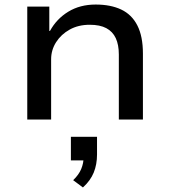

<svg xmlns="http://www.w3.org/2000/svg" viewBox="-20 -526 747 845"><path d="M100 0V-497H197V-390H200Q229 -443 280.5 -474.5Q332 -506 401 -506Q467 -506 513.5 -484Q560 -462 584.5 -414Q609 -366 609 -290V0H503V-286Q503 -329 489.5 -358Q476 -387 448 -402Q420 -417 375 -417Q325 -417 287 -396Q249 -375 227 -340.5Q205 -306 205 -265V0ZM345 299 302 267Q327 243 337.5 217.5Q348 192 348 165L367 180H292V76H407V154Q407 198 392.5 233.5Q378 269 345 299Z"/></svg>

Font: Nunito Sans 7pt SemiExpanded Medium
Style: Regular
Weight: 500
Width: 6
Designer: Vernon Adams
Foundry: Vernon Adams
Version: Version 3.101;gftools[0.9.27]